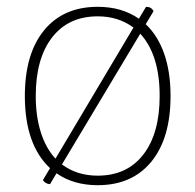

<svg xmlns="http://www.w3.org/2000/svg" viewBox="-20 -532 574 564"><path d="M481 -250Q481 -126 424.5 -57Q368 12 267 12Q196 12 146 -23L127 9Q113 8 106 -3L127 -38Q53 -107 53 -250Q53 -374 109.5 -443Q166 -512 267 -512Q338 -512 388 -477L409 -512Q425 -512 431 -499L408 -461Q444 -427 462.5 -373.5Q481 -320 481 -250ZM143 -66 372 -451Q328 -484 267 -484Q181 -484 133 -422Q85 -360 85 -250Q85 -190 100 -143Q115 -96 143 -66ZM449 -250Q449 -371 392 -433L162 -49Q206 -16 267 -16Q353 -16 401 -78Q449 -140 449 -250Z"/></svg>

Font: Arima Madurai Thin
Style: Regular
Weight: 250
Designer: Joana Correia and Natanael Gama
Foundry: NDISCOVER
Version: Version 1.020; ttfautohint (v1.5) -l 7 -r 28 -G 50 -x 13 -D 